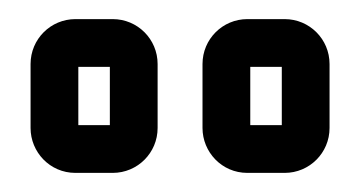

<svg xmlns="http://www.w3.org/2000/svg" viewBox="-20 -724 376 201"><path d="M242 -593V-654H275V-593ZM325 -590V-657C325 -683 304 -704 278 -704H239C213 -704 192 -683 192 -657V-590C192 -565 212 -543 239 -543H278C304 -543 325 -564 325 -590ZM62 -593V-654H95V-593ZM145 -590V-657C145 -683 124 -704 98 -704H59C33 -704 12 -683 12 -657V-590C12 -565 32 -543 59 -543H98C124 -543 145 -564 145 -590Z"/></svg>

Font: DIN Rundschrift
Style: EngKont
Weight: 400
Width: 3
Version: Version 1.027